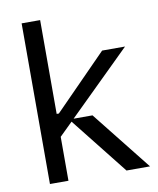

<svg xmlns="http://www.w3.org/2000/svg" viewBox="-82 -792 704 856"><g transform="rotate(-10 270.0 -363.5)"><path d="M527.7 0H421.2L217.7 -257.1L158.4 -198.9V0H74.6V-727.3H158.4V-302.6H168.3L407 -545.5H510.7L229 -268.5H314.6Z"/></g></svg>

Font: Riot Sans
Style: Regular
Weight: 400
Designer: Rasmus Andersson
Foundry: rsms
Version: Version 4.001